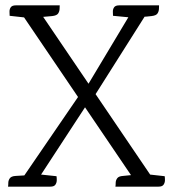

<svg xmlns="http://www.w3.org/2000/svg" viewBox="-20 -697 646 717"><path d="M301 -378 332 -349 117 -20 60 -26ZM127 -655 555 -24 476 -33 59 -648ZM462 -637 529 -649 312 -306 281 -335ZM168 0H10Q11 -5 11 -14Q11 -23 16.5 -31Q22 -39 38 -40L72 -42L134 -45L191 -39Q192 -34 192 -24.5Q192 -15 187 -7.5Q182 0 168 0ZM465 -632 402 -638Q402 -643 401.5 -652.5Q401 -662 406 -669.5Q411 -677 425 -677H574Q574 -672 573.5 -663Q573 -654 568 -646.5Q563 -639 546 -637L527 -635ZM541 -45 595 -39Q596 -34 596 -24.5Q596 -15 591 -7.5Q586 0 572 0H411Q412 -5 412 -14Q412 -23 417.5 -31Q423 -39 439 -40L469 -43ZM70 -632 16 -638Q16 -643 15.5 -652.5Q15 -662 20 -669.5Q25 -677 39 -677H203Q203 -672 202.5 -663Q202 -654 197 -646.5Q192 -639 175 -637L141 -634Z"/></svg>

Font: Karma Variable Light
Style: Regular
Weight: 300
Designer: Joana Correia
Foundry: Indian Type Foundry
Version: Version 3.000